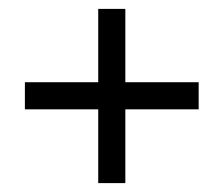

<svg xmlns="http://www.w3.org/2000/svg" viewBox="-20 -488 502 432"><path d="M427 -303H262V-468H201V-303H36V-242H201V-76H262V-242H427Z"/></svg>

Font: Lisu Bosa ExtraLight
Style: Regular
Weight: 200
Designer: David Morse, Annie Olsen, Victor Gaultney, Frank Grießhammer (Latin)
Foundry: SIL International
Version: Version 2.000